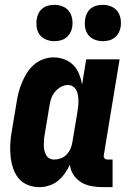

<svg xmlns="http://www.w3.org/2000/svg" viewBox="-20 -765 540 793"><path d="M143 8Q117 8 94 -1.5Q71 -11 56 -29.5Q41 -48 33.5 -72Q26 -96 23.5 -121Q21 -146 22.5 -172Q24 -198 29 -225L49 -345Q52 -365 57.5 -385.5Q63 -406 71.5 -426Q80 -446 92 -465Q104 -484 121 -498.5Q138 -513 159 -520.5Q180 -528 201 -528Q224 -528 245.5 -520Q267 -512 282.5 -496.5Q298 -481 306.5 -460Q315 -439 319 -416L336 -520H474L409 -126Q408 -122 408.5 -118Q409 -114 411.5 -111Q414 -108 417.5 -107Q421 -106 425 -106H445V8H406Q382 8 359 4Q336 0 316.5 -11.5Q297 -23 284 -42Q271 -61 269 -85Q260 -66 247.5 -48.5Q235 -31 219 -18Q203 -5 182.5 1.5Q162 8 143 8ZM204 -106Q217 -106 231 -111Q245 -116 255 -126.5Q265 -137 271 -150.5Q277 -164 279 -178L299 -298Q301 -310 302.5 -321.5Q304 -333 304 -345Q304 -357 302.5 -368.5Q301 -380 296.5 -390Q292 -400 282.5 -407Q273 -414 261 -414Q246 -414 231.5 -406Q217 -398 206.5 -385Q196 -372 191 -356.5Q186 -341 184 -326L164 -206Q162 -195 161.5 -184.5Q161 -174 161 -163.5Q161 -153 163.5 -143Q166 -133 170.5 -124.5Q175 -116 184 -111Q193 -106 204 -106ZM404 -595Q387 -595 370.5 -601.5Q354 -608 344 -621.5Q334 -635 331.5 -652.5Q329 -670 332 -688Q334 -700 340 -711.5Q346 -723 356.5 -731Q367 -739 379.5 -742Q392 -745 405 -745Q422 -745 438.5 -738.5Q455 -732 465 -718.5Q475 -705 478 -687.5Q481 -670 478 -652Q476 -640 469.5 -628.5Q463 -617 452.5 -609Q442 -601 429.5 -598Q417 -595 404 -595ZM204 -595Q187 -595 170.5 -601.5Q154 -608 144 -621.5Q134 -635 131.5 -652.5Q129 -670 132 -688Q134 -700 140 -711.5Q146 -723 156.5 -731Q167 -739 179.5 -742Q192 -745 205 -745Q222 -745 238.5 -738.5Q255 -732 265 -718.5Q275 -705 278 -687.5Q281 -670 278 -652Q276 -640 269.5 -628.5Q263 -617 252.5 -609Q242 -601 229.5 -598Q217 -595 204 -595Z"/></svg>

Font: Iosevka Term Curly Heavy
Style: Italic
Weight: 900
Italic angle: -9°
Designer: Belleve Invis
Foundry: Belleve Invis
Version: Version 32.3.0